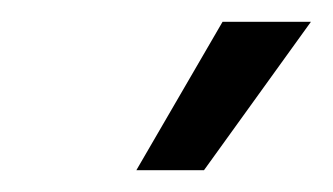

<svg xmlns="http://www.w3.org/2000/svg" viewBox="-20 -740 305 176"><path d="M105 -584 184 -720H265L167 -584Z"/></svg>

Font: Fixel Italic Variable 20240409 Display Thin
Style: Italic
Weight: 100
Italic angle: -10°
Designer: AlfaBravo + MacPaw
Foundry: Kyrylo Tkachov, Marchela Mozhyna, Serhii Makarenko, Maria Weinstein, Zakhar Kryvoshyya
Version: Version 1.211;Glyphs 3.2 (3225)